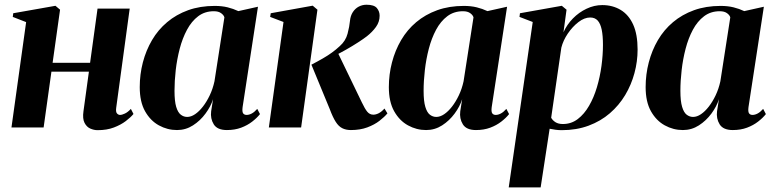

<svg xmlns="http://www.w3.org/2000/svg" viewBox="-20 -539 3271 812"><path d="M471.5 -83.5Q469 -65.5 474.8 -59.2Q480.5 -53 487.5 -53Q496 -53 508.2 -58.8Q520.5 -64.5 533.5 -78.5L544.5 -57Q532.5 -42.5 511.8 -26.8Q491 -11 461.5 0.2Q432 11.5 392.5 11.5Q377.5 11.5 362 4.8Q346.5 -2 337.5 -19.5Q328.5 -37 333 -68.5L356 -236H197.5L164.5 0H28.5L90.5 -445.5L34 -467.5L36 -483L214.5 -514.5L234 -498L202.5 -273.5H361L392.5 -502.5H528.5Z M1006 -86Q1003.5 -66.5 1008.2 -59.8Q1013 -53 1023 -53Q1033.5 -53 1044.8 -59Q1056 -65 1068 -78.5L1079.5 -56.5Q1067 -40.5 1046.8 -24.8Q1026.5 -9 999.8 1Q973 11 939.5 11Q899 11 884 -13.2Q869 -37.5 873 -68.5L881 -119.5Q871.5 -89 849.2 -58.8Q827 -28.5 796.2 -8.8Q765.5 11 728.5 11Q688 11 652 -8.8Q616 -28.5 593.5 -68.5Q571 -108.5 571 -170.5Q571 -224.5 584.2 -275.2Q597.5 -326 623 -369.5Q648.5 -413 686.8 -445.2Q725 -477.5 775.5 -495.8Q826 -514 888 -514Q918.5 -514 942.8 -508Q967 -502 988 -492L1071 -510.5ZM929 -465.5Q926.5 -475 915.2 -483.2Q904 -491.5 884.5 -491.5Q846 -491.5 818 -470.2Q790 -449 770.8 -413Q751.5 -377 740 -332.8Q728.5 -288.5 723.2 -242.5Q718 -196.5 718 -155Q718 -111 725.2 -87Q732.5 -63 744.8 -53.8Q757 -44.5 771.5 -44.5Q788 -44.5 805 -56Q822 -67.5 838 -88Q854 -108.5 867 -135.8Q880 -163 887 -195Z M1117 0 1179 -446 1122.5 -467.5 1125 -483 1302.5 -515 1322.5 -498 1253.5 0ZM1464 11Q1443 11 1427.5 3.2Q1412 -4.5 1399.8 -23.8Q1387.5 -43 1375 -76.5L1297 -265.5Q1324 -279.5 1345.2 -291.8Q1366.5 -304 1384 -316.8Q1401.5 -329.5 1417 -344Q1442 -366 1450 -396.8Q1458 -427.5 1460 -450Q1462 -472 1472 -487.5Q1482 -503 1497.2 -511Q1512.5 -519 1530 -519Q1562 -519 1573.8 -505Q1585.5 -491 1585.5 -472.5Q1585.5 -446.5 1570 -425Q1554.5 -403.5 1531.5 -385.5Q1518 -375 1494.5 -359.8Q1471 -344.5 1442.2 -328.2Q1413.5 -312 1384 -297.5Q1354.5 -283 1329 -273L1408.5 -316.5L1510.5 -105.5Q1523 -79 1533.2 -66.5Q1543.5 -54 1559 -54Q1569.5 -54 1581.5 -60Q1593.5 -66 1606 -80L1618.5 -59.5Q1606 -44.5 1584.8 -28Q1563.5 -11.5 1533.2 -0.2Q1503 11 1464 11Z M2059.5 -86Q2057 -66.5 2061.8 -59.8Q2066.5 -53 2076.5 -53Q2087 -53 2098.2 -59Q2109.5 -65 2121.5 -78.5L2133 -56.5Q2120.5 -40.5 2100.2 -24.8Q2080 -9 2053.2 1Q2026.5 11 1993 11Q1952.5 11 1937.5 -13.2Q1922.5 -37.5 1926.5 -68.5L1934.5 -119.5Q1925 -89 1902.8 -58.8Q1880.5 -28.5 1849.8 -8.8Q1819 11 1782 11Q1741.5 11 1705.5 -8.8Q1669.5 -28.5 1647 -68.5Q1624.5 -108.5 1624.5 -170.5Q1624.5 -224.5 1637.8 -275.2Q1651 -326 1676.5 -369.5Q1702 -413 1740.2 -445.2Q1778.5 -477.5 1829 -495.8Q1879.5 -514 1941.5 -514Q1972 -514 1996.2 -508Q2020.5 -502 2041.5 -492L2124.5 -510.5ZM1982.5 -465.5Q1980 -475 1968.8 -483.2Q1957.5 -491.5 1938 -491.5Q1899.5 -491.5 1871.5 -470.2Q1843.5 -449 1824.2 -413Q1805 -377 1793.5 -332.8Q1782 -288.5 1776.8 -242.5Q1771.5 -196.5 1771.5 -155Q1771.5 -111 1778.8 -87Q1786 -63 1798.2 -53.8Q1810.5 -44.5 1825 -44.5Q1841.5 -44.5 1858.5 -56Q1875.5 -67.5 1891.5 -88Q1907.5 -108.5 1920.5 -135.8Q1933.5 -163 1940.5 -195Z M2131.5 253.5 2233 -446 2177 -467.5 2179 -483 2356 -514.5 2376 -498 2363 -402.5Q2377.5 -435 2403 -461Q2428.5 -487 2460.8 -502.2Q2493 -517.5 2527 -517.5Q2571 -517.5 2605 -497Q2639 -476.5 2657.8 -435Q2676.5 -393.5 2676.5 -329.5Q2676.5 -279 2663.2 -229.8Q2650 -180.5 2624 -137Q2598 -93.5 2559.2 -60Q2520.5 -26.5 2469.2 -7.5Q2418 11.5 2355.5 11.5Q2343 11.5 2329.8 9.8Q2316.5 8 2304.5 5.5L2266.5 253.5ZM2311 -41Q2317 -30 2329.2 -22.2Q2341.5 -14.5 2360.5 -14.5Q2396 -14.5 2423.5 -35.5Q2451 -56.5 2471.2 -91.5Q2491.5 -126.5 2504.5 -170.2Q2517.5 -214 2523.8 -260.5Q2530 -307 2530 -349.5Q2530 -387.5 2524.8 -413.2Q2519.5 -439 2507.8 -452Q2496 -465 2476 -465Q2451.5 -465 2426.2 -445.5Q2401 -426 2381.2 -396.8Q2361.5 -367.5 2354 -337.5Z M3145.5 -86Q3143 -66.5 3147.8 -59.8Q3152.5 -53 3162.5 -53Q3173 -53 3184.2 -59Q3195.5 -65 3207.5 -78.5L3219 -56.5Q3206.5 -40.5 3186.2 -24.8Q3166 -9 3139.2 1Q3112.5 11 3079 11Q3038.5 11 3023.5 -13.2Q3008.5 -37.5 3012.5 -68.5L3020.5 -119.5Q3011 -89 2988.8 -58.8Q2966.5 -28.5 2935.8 -8.8Q2905 11 2868 11Q2827.5 11 2791.5 -8.8Q2755.5 -28.5 2733 -68.5Q2710.5 -108.5 2710.5 -170.5Q2710.5 -224.5 2723.8 -275.2Q2737 -326 2762.5 -369.5Q2788 -413 2826.2 -445.2Q2864.5 -477.5 2915 -495.8Q2965.5 -514 3027.5 -514Q3058 -514 3082.2 -508Q3106.5 -502 3127.5 -492L3210.5 -510.5ZM3068.5 -465.5Q3066 -475 3054.8 -483.2Q3043.5 -491.5 3024 -491.5Q2985.5 -491.5 2957.5 -470.2Q2929.5 -449 2910.2 -413Q2891 -377 2879.5 -332.8Q2868 -288.5 2862.8 -242.5Q2857.5 -196.5 2857.5 -155Q2857.5 -111 2864.8 -87Q2872 -63 2884.2 -53.8Q2896.5 -44.5 2911 -44.5Q2927.5 -44.5 2944.5 -56Q2961.5 -67.5 2977.5 -88Q2993.5 -108.5 3006.5 -135.8Q3019.5 -163 3026.5 -195Z"/></svg>

Font: Merriweather 144pt
Style: Bold Italic
Weight: 700
Italic angle: -7.8°
Version: Version 2.101